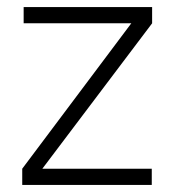

<svg xmlns="http://www.w3.org/2000/svg" viewBox="-20 -524 495 544"><path d="M411 -504H47V-458H352L43 -46V0H410V-46H100L411 -458Z"/></svg>

Font: Arthouse Owned Light
Style: Regular
Weight: 300
Designer: Jeremy Tribby
Foundry: Tribby Type
Version: Version 1.000;PS 001.000;hotconv 1.0.88;makeotf.lib2.5.64775